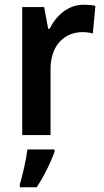

<svg xmlns="http://www.w3.org/2000/svg" viewBox="-20 -638 441 813"><path d="M334 -618C268 -618 218 -572 190 -516H184L167 -608H74V-66H194V-346C194 -447 254 -502 330 -502C342 -502 362 -500 373 -496L384 -613C369 -617 349 -618 334 -618ZM211 5V-5H96C91 38 75 106 64 143V155H135C167 108 195 49 211 5Z"/></svg>

Font: Noto Sans Malayalam UI SemiCondensed SemiBold
Style: Regular
Weight: 600
Width: 4
Designer: Jelle Bosma - Monotype Design Team
Foundry: Monotype Imaging Inc.
Version: Version 2.104